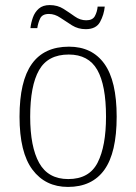

<svg xmlns="http://www.w3.org/2000/svg" viewBox="-20 -727 537 757"><path d="M248 10Q159 10 108 -58Q57 -126 57 -267Q57 -407 105.5 -475Q154 -543 252 -543Q343 -543 391.5 -475.5Q440 -408 440 -267Q440 -125 391.5 -57.5Q343 10 248 10ZM249 -21Q332 -21 365 -86Q398 -151 398 -267Q398 -391 363.5 -451.5Q329 -512 251 -512Q169 -512 134 -450.5Q99 -389 99 -267Q99 -148 134.5 -84.5Q170 -21 249 -21ZM318 -612Q288 -612 264 -627Q240 -642 218 -657Q196 -672 173 -672Q147 -672 138.5 -654.5Q130 -637 127 -616H100Q102 -636 109.5 -657.5Q117 -679 133 -693Q149 -707 176 -707Q207 -707 230.5 -692Q254 -677 275 -662Q296 -647 320 -647Q345 -647 354 -663.5Q363 -680 365 -701H393Q390 -669 374.5 -640.5Q359 -612 318 -612Z"/></svg>

Font: Noto Serif Khmer SemiCondensed ExtraLight
Style: Regular
Weight: 200
Width: 4
Designer: Danh Hong and the Monotype Design Team
Foundry: Monotype Imaging Inc.
Version: Version 2.004; ttfautohint (v1.8.4.7-5d5b)